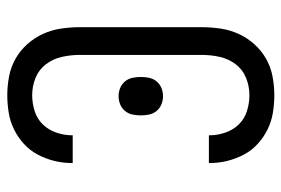

<svg xmlns="http://www.w3.org/2000/svg" viewBox="-146 -638 791 540"><g transform="rotate(-90 250.0 -367.5)"><path d="M253 8Q228 8 203.5 4Q179 0 156.5 -11Q134 -22 115.5 -39Q97 -56 85.5 -78Q74 -100 68 -124Q62 -148 62 -173V-176H140V-174Q140 -152 147.5 -130Q155 -108 170.5 -92Q186 -76 208 -69Q230 -62 253 -62Q278 -62 301.5 -71.5Q325 -81 340 -101Q355 -121 360.5 -145.5Q366 -170 366 -195V-540Q366 -565 360.5 -589.5Q355 -614 340 -634Q325 -654 301.5 -663.5Q278 -673 253 -673Q230 -673 208 -666Q186 -659 170.5 -643Q155 -627 147.5 -605Q140 -583 140 -561V-559H62V-562Q62 -587 68 -611Q74 -635 85.5 -657Q97 -679 115.5 -696Q134 -713 156.5 -724Q179 -735 203.5 -739Q228 -743 253 -743Q279 -743 305.5 -738Q332 -733 355 -720Q378 -707 396 -687Q414 -667 425 -643Q436 -619 440 -592.5Q444 -566 444 -540V-195Q444 -169 440 -142.5Q436 -116 425 -92Q414 -68 396 -48Q378 -28 355 -15Q332 -2 305.5 3Q279 8 253 8ZM250 -305Q238 -305 227 -309.5Q216 -314 208.5 -323Q201 -332 198.5 -343.5Q196 -355 196 -367V-368Q196 -380 198.5 -391.5Q201 -403 208.5 -412Q216 -421 227 -425.5Q238 -430 250 -430Q262 -430 273 -425.5Q284 -421 291.5 -412Q299 -403 301.5 -391.5Q304 -380 304 -368V-367Q304 -355 301.5 -343.5Q299 -332 291.5 -323Q284 -314 273 -309.5Q262 -305 250 -305Z"/></g></svg>

Font: Iosevka www.saffi
Style: Regular
Weight: 400
Monospace: yes
Designer: Belleve Invis
Foundry: Belleve Invis
Version: Version 22.0.2; ttfautohint (v1.8.3)